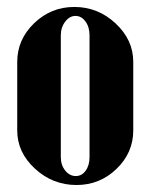

<svg xmlns="http://www.w3.org/2000/svg" viewBox="-20 -525 435 555"><path d="M194.8 -504.9Q263.2 -504.9 314.2 -457.3Q365.2 -409.7 365.2 -346.2V-147.9Q365.2 -83.5 316.9 -36.9Q268.6 9.8 201.2 9.8Q132.3 9.8 81.1 -37.4Q29.8 -84.5 29.8 -147.9V-346.2Q29.8 -410.6 78.6 -457.8Q127.4 -504.9 194.8 -504.9ZM155.8 -422.9V-70.8Q155.8 -47.9 168.5 -32Q181.2 -16.1 199.2 -16.1Q216.3 -16.1 227.5 -31.5Q238.8 -46.9 238.8 -70.8V-422.9Q238.8 -446.8 227.1 -462.9Q215.3 -479 198.2 -479Q181.2 -479 168.5 -462.4Q155.8 -445.8 155.8 -422.9Z"/></svg>

Font: Moniqa Black Heading
Style: Regular
Weight: 900
Designer: Rajesh Rajput
Foundry: Rajesh Rajput
Version: Version 1.000